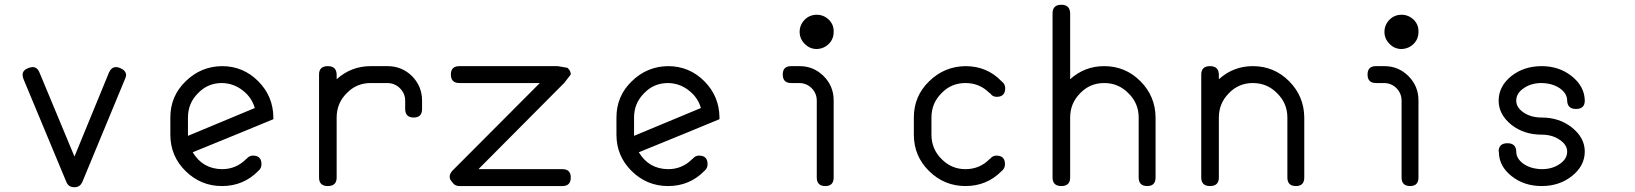

<svg xmlns="http://www.w3.org/2000/svg" viewBox="-20 -782 6873 807"><path d="M293 5C308.3 5 319.3 -2.3 326 -17C405.3 -208.3 465 -352.3 505 -449C508.3 -455.7 510 -461.7 510 -467C509.3 -479.7 501 -489.3 485 -496C479 -498.7 473.3 -500 468 -500C454.7 -500 444.7 -492.3 438 -477C365.3 -300.3 317 -182.7 293 -124C227.7 -281.3 178.7 -399 146 -477C140 -492.3 130.3 -500 117 -500C112.3 -500 106.3 -498.7 99 -496C83 -490 75 -480.7 75 -468C75 -462 76.3 -455.7 79 -449C159 -257.7 219 -113.7 259 -17C265 -2.3 276.3 5 293 5Z M696 -216C696 -156 717.3 -105 760 -63C802.7 -21 853.7 0 913 0C973 0 1023.7 -21 1065 -63C1074.3 -70.3 1079 -80 1079 -92C1079 -116 1067 -128 1043 -128C1032.3 -128 1023.3 -123.3 1016 -114H1015C987 -85.3 953 -71 913 -71C859 -71.7 818 -95.3 790 -142C940.7 -203.3 1053.7 -249.7 1129 -281V-288V-289C1128.3 -348.3 1107 -399 1065 -441C1023 -483 972.3 -504 913 -504C853.7 -503.3 802.7 -482 760 -440C717.3 -398.7 696 -348 696 -288V-251V-229ZM1051 -328C925.7 -276 832 -237 770 -211V-213V-216V-288C770 -328 784 -362 812 -390C839.3 -418.7 873 -433 913 -433C945.7 -432.3 974.7 -422 1000 -402C1025.3 -382.7 1042.3 -358 1051 -328Z M1395 -36V-288C1395 -328 1409 -362 1437 -390C1464.3 -418.7 1498 -433 1538 -433H1609C1629.7 -432.3 1647 -425 1661 -411C1675.7 -396.3 1683 -379 1683 -359V-324C1683 -300 1695 -288 1719 -288C1742.3 -288 1754 -300 1754 -324V-359C1754 -399 1740 -433.3 1712 -462C1683.3 -490 1649 -504 1609 -504H1538C1483.3 -504 1435.7 -485.7 1395 -449V-469C1394.3 -492.3 1382 -504 1358 -504C1333.3 -504 1321 -492.3 1321 -469V-342V-288V-84V-36C1321 -12 1333.3 0 1358 0C1382.7 0 1395 -12 1395 -36Z M1911 0H1983H2055H2271H2344C2367.3 0 2379 -12 2379 -36C2379 -59.3 2367.3 -71 2344 -71H2271H1991C2171.7 -252.3 2292 -373.3 2352 -434C2364 -449.3 2373 -461 2379 -469C2379 -479 2375 -487.7 2367 -495L2365 -497C2345 -500.3 2331.3 -502.7 2324 -504H2271H1983H1911C1887 -504 1875 -492.3 1875 -469C1875 -445 1887 -433 1911 -433H1983H2249C2085.7 -269 1963.3 -146.3 1882 -65C1874 -56.3 1870 -47.7 1870 -39C1870 -31 1874 -23 1882 -15C1882.7 -13.7 1883.3 -12.7 1884 -12C1890.7 -4 1899.7 0 1911 0Z M2571 -216C2571 -156 2592.3 -105 2635 -63C2677.7 -21 2728.7 0 2788 0C2848 0 2898.7 -21 2940 -63C2949.3 -70.3 2954 -80 2954 -92C2954 -116 2942 -128 2918 -128C2907.3 -128 2898.3 -123.3 2891 -114H2890C2862 -85.3 2828 -71 2788 -71C2734 -71.7 2693 -95.3 2665 -142C2815.7 -203.3 2928.7 -249.7 3004 -281V-288V-289C3003.3 -348.3 2982 -399 2940 -441C2898 -483 2847.3 -504 2788 -504C2728.7 -503.3 2677.7 -482 2635 -440C2592.3 -398.7 2571 -348 2571 -288V-251V-229ZM2926 -328C2800.7 -276 2707 -237 2645 -211V-213V-216V-288C2645 -328 2659 -362 2687 -390C2714.3 -418.7 2748 -433 2788 -433C2820.7 -432.3 2849.7 -422 2875 -402C2900.3 -382.7 2917.3 -358 2926 -328Z M3484 -36V-180V-252V-359V-360C3484 -400 3470 -434 3442 -462C3414 -490 3380.3 -504 3341 -504H3305C3281.7 -504 3270 -492.3 3270 -469C3270 -445 3281.7 -433 3305 -433H3341C3361 -432.3 3378 -425 3392 -411C3406 -396.3 3413 -379 3413 -359V-252V-180V-36C3413 -12 3425 0 3449 0C3472.3 0 3484 -12 3484 -36ZM3413 -720C3393 -720 3376 -713 3362 -699C3348 -684.3 3341 -667.3 3341 -648C3341 -628.7 3348 -612 3362 -598C3376 -583.3 3393 -576 3413 -576C3433 -576.7 3450 -584 3464 -598C3477.3 -611.3 3484 -628 3484 -648C3484.7 -668 3478 -685 3464 -699C3449.3 -713 3432.3 -720 3413 -720Z M3821 -216C3821 -156 3842.3 -105 3885 -63C3927.7 -21 3978.7 0 4038 0C4098 0 4148.7 -21 4190 -63C4199.3 -70.3 4204 -80 4204 -92C4204 -116 4192 -128 4168 -128C4157.3 -128 4148.3 -123.3 4141 -114H4140C4112 -85.3 4078 -71 4038 -71C3998.7 -71 3965 -85.3 3937 -114C3909 -142 3895 -176 3895 -216V-288C3895 -328 3909 -362 3937 -390C3964.3 -418.7 3998 -433 4038 -433C4078 -433 4112 -418.7 4140 -390L4141 -391C4147.7 -380.3 4157 -375 4169 -375C4193 -375 4205 -387 4205 -411C4205 -423 4200 -432.7 4190 -440C4149.3 -482.7 4098.7 -504 4038 -504C3978.7 -503.3 3927.7 -482 3885 -440C3842.3 -398.7 3821 -348 3821 -288V-251V-229Z M4837 -36V-71V-216V-288V-289C4836.3 -348.3 4815 -399 4773 -441C4731 -483 4680.3 -504 4621 -504C4566.3 -504 4518.7 -485.7 4478 -449V-469V-726C4477.3 -750 4465 -762 4441 -762C4416.3 -762 4404 -750 4404 -726V-554V-469V-324V-288V-84V-36C4404 -12 4416.3 0 4441 0C4465.7 0 4478 -12 4478 -36V-288C4478 -328 4492 -362 4520 -390C4547.3 -418.7 4581 -433 4621 -433C4661 -433 4695 -418.7 4723 -390C4751.7 -362 4766 -328 4766 -288V-216V-71V-36C4766 -12 4778 0 4802 0C4825.3 0 4837 -12 4837 -36Z M5462 -36V-288V-289C5461.3 -348.3 5440 -399 5398 -441C5356 -483 5305.3 -504 5246 -504C5191.3 -504 5143.7 -485.7 5103 -449V-469C5102.3 -492.3 5090 -504 5066 -504C5041.3 -504 5029 -492.3 5029 -469V-188V-100V-36C5029 -12 5041.3 0 5066 0C5090.7 0 5103 -12 5103 -36V-288C5103 -328 5117 -362 5145 -390C5172.3 -418.7 5206 -433 5246 -433C5286 -433 5320 -418.7 5348 -390C5376.7 -362 5391 -328 5391 -288V-36C5391 -12 5403 0 5427 0C5450.3 0 5462 -12 5462 -36Z M5942 -36V-180V-252V-359V-360C5942 -400 5928 -434 5900 -462C5872 -490 5838.3 -504 5799 -504H5763C5739.7 -504 5728 -492.3 5728 -469C5728 -445 5739.7 -433 5763 -433H5799C5819 -432.3 5836 -425 5850 -411C5864 -396.3 5871 -379 5871 -359V-252V-180V-36C5871 -12 5883 0 5907 0C5930.3 0 5942 -12 5942 -36ZM5871 -720C5851 -720 5834 -713 5820 -699C5806 -684.3 5799 -667.3 5799 -648C5799 -628.7 5806 -612 5820 -598C5834 -583.3 5851 -576 5871 -576C5891 -576.7 5908 -584 5922 -598C5935.3 -611.3 5942 -628 5942 -648C5942.7 -668 5936 -685 5922 -699C5907.3 -713 5890.3 -720 5871 -720Z M6460 -216C6490 -216 6515.3 -208.7 6536 -194C6556.7 -180 6567 -163.7 6567 -145C6567 -124.3 6556.7 -107 6536 -93C6515.3 -78.3 6490 -71 6460 -71C6430 -71.7 6404.7 -79 6384 -93C6363.3 -107.7 6353 -125 6353 -145C6352.3 -168.3 6340 -180 6316 -180C6291.3 -180 6279 -168.3 6279 -145C6279 -144.3 6279.3 -144 6280 -144C6280 -104 6297.7 -70 6333 -42C6368.3 -14 6410.7 0 6460 0C6509.3 0 6551.7 -14 6587 -42C6623 -70.7 6641 -105 6641 -145C6641 -183.7 6623 -217.3 6587 -246C6551.7 -274 6509.3 -288 6460 -288C6430 -288 6404.7 -295 6384 -309C6363.3 -323 6353 -339.7 6353 -359C6353 -379.7 6363.3 -397 6384 -411C6404.7 -425.7 6430 -433 6460 -433C6490 -432.3 6515.3 -425 6536 -411C6556.7 -396.3 6567 -379 6567 -359C6567.7 -335.7 6580 -324 6604 -324C6628.7 -324 6641 -335.7 6641 -359V-360V-361C6639.7 -400.3 6621.3 -434 6586 -462C6550.7 -490 6508.7 -504 6460 -504C6410 -504 6367.3 -490 6332 -462C6296.7 -433.3 6279 -399 6279 -359C6279 -320.3 6296.7 -286.7 6332 -258C6367.3 -230 6410 -216 6460 -216Z"/></svg>

Font: Semi-Coder
Style: Regular
Weight: 400
Version: 0.1000